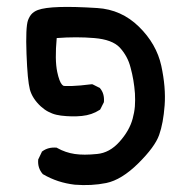

<svg xmlns="http://www.w3.org/2000/svg" viewBox="-20 -398 540 562"><path d="M198.7 142.6Q173.3 139.6 150.4 132.1Q127.4 124.5 106.4 112.3L105.5 111.8L105 111.3Q89.8 93.8 91.8 69.8V68.8L92.3 67.9L102.1 47.4L102.5 45.9L104 44.9Q121.1 32.2 145 34.2H146.5L147.5 35.2Q171.9 48.8 198.7 52.7Q211.9 54.7 228.3 54.7Q244.6 54.7 264.2 52.7Q300.8 49.3 329.6 17.1Q358.9 -15.6 368.2 -50.3Q370.6 -59.1 372.3 -68.1Q374 -77.1 374.8 -86.4Q375.5 -95.7 375.5 -105.2Q375.5 -114.7 375 -124.5Q372.1 -164.1 362.3 -199.7Q357.9 -217.3 349.9 -231.9Q341.8 -246.6 330.6 -258.8Q308.6 -282.2 255.9 -286.6Q203.6 -291 146 -286.6Q140.1 -222.7 147.5 -187.5Q148.9 -180.7 150.6 -174.6Q152.3 -168.5 154.1 -163.8Q155.8 -159.2 157.7 -155.8Q159.7 -152.3 161.4 -150.4Q163.1 -148.4 164.6 -147.5Q165.5 -145.5 189.5 -146.2Q213.4 -147 248 -151.4H250L251.5 -150.9L271 -141.1L272.5 -140.6L272.9 -139.6Q286.1 -124 284.2 -100.1V-99.1L283.7 -98.1L273.9 -78.6L272.9 -77.1L271.5 -76.2Q249 -61.5 219.7 -58.6Q191.4 -55.7 158.7 -59.6Q151.9 -60.5 145.3 -62Q138.7 -63.5 132.6 -65.9Q126.5 -68.4 120.8 -71.3Q115.2 -74.2 109.9 -78.1Q104.5 -82 99.6 -86.4Q74.7 -109.4 67.4 -136.2Q64 -149.4 61.5 -175Q59.1 -200.7 57.6 -240.2Q54.7 -318.4 62 -338.9Q63 -341.8 64.5 -344.7Q65.9 -347.7 67.4 -350.1Q68.8 -352.5 70.8 -355Q72.8 -357.4 75 -359.4Q77.1 -361.3 79.6 -363Q82 -364.7 85 -366.2Q87.9 -367.7 90.8 -368.7Q110.4 -376 153.3 -377.4Q195.3 -378.9 264.6 -374.5Q335.4 -370.1 386.7 -319.8Q438 -269.5 452.1 -205.6Q465.8 -142.1 461.9 -89.6Q458 -37.1 445.8 -2.9Q433.6 31.7 384.8 80.1Q335.9 128.4 291 137.7Q247.6 146.5 198.7 142.6Z"/></svg>

Font: NaikaiFont
Style: SemiBold
Weight: 600
Version: Version 1.89